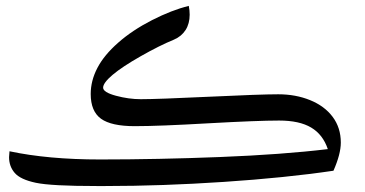

<svg xmlns="http://www.w3.org/2000/svg" viewBox="-20 -620 1234 650"><path d="M336.9 9.8H307.1Q153.3 9.8 101.3 -1.2Q49.3 -12.2 30 -34.4Q10.7 -56.6 10.7 -87.9L12.2 -107.9Q142.6 -80.1 318.8 -80.1Q513.7 -80.1 724.6 -88.4Q935.5 -96.7 1089.8 -115.2Q1073.2 -164.6 1033.4 -188.2Q993.7 -211.9 924.8 -211.9Q853.5 -211.9 686 -202.6Q518.6 -192.9 436 -192.9Q356.9 -192.9 322 -218Q287.1 -243.2 287.1 -301.8Q287.1 -346.7 309.6 -389.9Q332 -433.1 379.9 -475.3Q427.7 -517.6 494.6 -551.8Q561.5 -585.9 619.1 -600.1Q622.1 -585 622.1 -570.3Q622.1 -540 608.2 -518.3Q594.2 -496.6 568.8 -485.8Q520 -465.8 456.8 -429.9Q393.6 -394 361.3 -366.7Q329.1 -339.4 329.1 -323.2Q329.1 -307.6 372.3 -295.9Q415.5 -284.2 457 -284.2Q512.2 -284.2 687.5 -292.5Q862.3 -300.8 921.9 -300.8Q981 -300.8 1029.8 -281Q1078.6 -261.2 1106.2 -224.4Q1133.8 -187.5 1133.8 -137.2Q1133.8 -98.6 1108.9 -42Q947.3 -18.1 737.8 -4.2Q528.3 9.8 336.9 9.8Z"/></svg>

Font: Sahl Naskh
Style: Regular
Weight: 400
Designer: Pascal Zoghbi
Version: Version 1.001